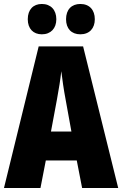

<svg xmlns="http://www.w3.org/2000/svg" viewBox="-20 -948 616 968"><path d="M120 -851C120 -803 148 -775 191 -775C236 -775 264 -805 264 -851C264 -898 236 -928 191 -928C148 -928 120 -900 120 -851ZM313 -851C313 -804 340 -775 385 -775C431 -775 458 -805 458 -851C458 -898 431 -928 385 -928C341 -928 313 -900 313 -851ZM394 0H576L399 -714H175L0 0H184L211 -139H367ZM311 -445 340 -285H237L267 -446C277 -499 285 -551 289 -589C294 -549 301 -497 311 -445Z"/></svg>

Font: Noto Sans Bengali ExtraCondensed Black
Style: Regular
Weight: 900
Width: 2
Designer: Joana Ranito - Universal Thirst; Jelle Bosma - Monotype Design Team
Foundry: Universal Thirst ehf.
Version: Version 3.000